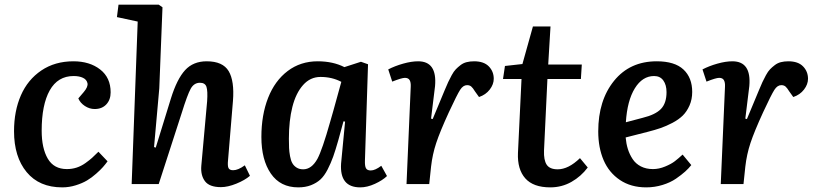

<svg xmlns="http://www.w3.org/2000/svg" viewBox="-20 -787 3501 821"><path d="M293.9 -524.9Q363.3 -524.9 408.2 -490Q453.1 -455.1 453.1 -392.1Q453.1 -360.4 434.6 -340.6Q416 -320.8 384.8 -320.8Q362.8 -320.8 343 -333.7Q323.2 -346.7 314.9 -366.2L337.9 -393.1Q357.4 -416 354 -431.4Q350.6 -446.8 334.7 -454.3Q318.8 -461.9 294.9 -461.9Q227.1 -461.9 192.6 -400.4Q158.2 -338.9 158.2 -228Q158.2 -153.3 184.3 -108.6Q210.4 -64 266.1 -64Q287.6 -64 307.4 -70.3Q327.1 -76.7 345.5 -89.8Q363.8 -103 373.8 -112.1Q383.8 -121.1 400.9 -138.2L439.9 -97.2Q430.7 -84.5 420.4 -72.8Q410.2 -61 391.1 -44.2Q372.1 -27.3 352.1 -15.4Q332 -3.4 303.7 5.4Q275.4 14.2 246.1 14.2Q147.9 14.2 94 -51Q40 -116.2 40 -226.1Q40 -312 69.3 -379.2Q98.6 -446.3 156.7 -485.6Q214.8 -524.9 293.9 -524.9Z M1048.8 -35.2Q1027.3 -16.6 990.7 -1.7Q954.1 13.2 924.8 13.2Q875.5 13.2 856.4 -12.2Q837.4 -37.6 840.8 -78.1L865.7 -354Q868.7 -398.4 862.8 -415.8Q856.9 -433.1 835 -433.1Q809.6 -433.1 795.4 -407.5Q781.2 -381.8 756.8 -303.2L658.7 0H543L568.8 -694.8L480 -713.9L486.8 -767.1H658.7L674.8 -755.9L661.1 -409.2L638.7 -158.2L646 -155.8L710.9 -366.2Q736.8 -449.2 771.5 -487.1Q806.2 -524.9 863.8 -524.9Q932.6 -524.9 957.8 -482.9Q982.9 -440.9 976.1 -355L955.1 -102.1Q952.6 -78.1 957 -68.6Q961.4 -59.1 977.1 -59.1Q998 -59.1 1026.9 -80.1Z M1540.5 -101.1Q1539.6 -77.6 1544.7 -67.9Q1549.8 -58.1 1565.4 -58.1Q1584 -58.1 1610.4 -78.1L1634.8 -34.2Q1616.2 -16.1 1583.3 -1Q1550.3 14.2 1520.5 14.2Q1431.6 14.2 1438.5 -87.9L1455.6 -267.1L1448.7 -268.1L1426.8 -188Q1414.6 -145 1404.8 -117.4Q1395 -89.8 1380.9 -62.3Q1366.7 -34.7 1350.1 -19.5Q1333.5 -4.4 1309.8 4.9Q1286.1 14.2 1255.4 14.2Q1178.7 14.2 1138.2 -44.7Q1097.7 -103.5 1097.7 -201.2Q1097.7 -295.4 1126.5 -368.7Q1155.3 -441.9 1210.2 -483.4Q1265.1 -524.9 1338.4 -524.9Q1403.8 -524.9 1452.6 -500L1523.4 -522.9L1553.7 -512.2ZM1276.4 -63Q1312.5 -63 1337.4 -107.9Q1357.9 -146 1392.1 -267.1Q1395 -277.3 1405.8 -314.9L1439.5 -437Q1399.9 -458 1350.6 -458Q1306.6 -458 1275.9 -423.3Q1245.1 -388.7 1230.2 -329.8Q1215.3 -271 1215.3 -193.8Q1215.3 -169.9 1216.1 -154.1Q1216.8 -138.2 1220.2 -119.4Q1223.6 -100.6 1230 -89.4Q1236.3 -78.1 1248 -70.6Q1259.8 -63 1276.4 -63Z M1736.3 -416Q1737.3 -434.6 1731.7 -444.3Q1726.1 -454.1 1711.4 -454.1Q1697.8 -454.1 1657.2 -438L1640.1 -490.2Q1668.5 -504.9 1703.9 -514.9Q1739.3 -524.9 1768.1 -524.9Q1849.6 -524.9 1840.3 -418.9L1823.2 -279.8L1830.1 -277.8L1881.3 -400.9Q1890.6 -423.3 1896.5 -436Q1902.3 -448.7 1911.4 -465.3Q1920.4 -481.9 1929 -490.7Q1937.5 -499.5 1949.2 -508.5Q1960.9 -517.6 1975.3 -521.2Q1989.7 -524.9 2007.3 -524.9Q2048.8 -524.9 2070.1 -503.2Q2091.3 -481.4 2091.3 -450.2Q2091.3 -426.3 2074.2 -404.1Q2057.1 -381.8 2028.3 -372.1L2011.2 -396Q2002 -411.1 1995.1 -417Q1988.3 -422.9 1977.1 -422.9Q1960.4 -422.9 1947.5 -402.8Q1934.6 -382.8 1899.4 -307.1Q1861.3 -224.1 1845.2 -175.3Q1829.1 -126.5 1823.2 -74.2L1815.4 0H1718.3Z M2139.2 -504.9 2213.9 -513.2 2258.8 -673.8H2334L2324.2 -511.2H2467.8L2463.9 -449.2H2320.8L2306.2 -143.1Q2304.7 -102.5 2317.6 -82.8Q2330.6 -63 2364.7 -63Q2410.6 -63 2460 -110.8L2493.2 -70.8Q2464.8 -32.7 2423.6 -9.3Q2382.3 14.2 2333 14.2Q2260.3 14.2 2226.1 -24.4Q2191.9 -63 2194.8 -132.8L2210 -449.2H2130.9Z M2788.1 -524.9Q2865.2 -524.9 2902.6 -489.7Q2939.9 -454.6 2939.9 -394Q2939.9 -362.3 2928.5 -336.2Q2917 -310.1 2899.7 -293Q2882.3 -275.9 2855.5 -261.7Q2828.6 -247.6 2804.4 -239.3Q2780.3 -231 2749 -223.1L2655.3 -199.2Q2657.7 -172.4 2664.8 -149.7Q2671.9 -127 2685.1 -106.9Q2698.2 -86.9 2720.5 -75.4Q2742.7 -64 2772 -64Q2797.9 -64 2824.2 -75Q2850.6 -85.9 2865.7 -97.7Q2880.9 -109.4 2898.9 -126L2936 -81.1Q2925.3 -67.4 2909.9 -53.5Q2894.5 -39.6 2870.4 -22.9Q2846.2 -6.3 2812.7 3.9Q2779.3 14.2 2743.2 14.2Q2677.7 14.2 2630.9 -17.3Q2584 -48.8 2561 -102.3Q2538.1 -155.8 2538.1 -225.1Q2538.1 -357.9 2605.7 -441.4Q2673.3 -524.9 2788.1 -524.9ZM2830.1 -393.1Q2830.1 -423.8 2816.4 -442.9Q2802.7 -461.9 2776.9 -461.9Q2727.1 -461.9 2694.6 -409.4Q2662.1 -356.9 2656.2 -264.2L2728 -283.2Q2782.2 -296.4 2806.2 -321Q2830.1 -345.7 2830.1 -393.1Z M3080.1 -416Q3081.1 -434.6 3075.4 -444.3Q3069.8 -454.1 3055.2 -454.1Q3041.5 -454.1 3001 -438L2983.9 -490.2Q3012.2 -504.9 3047.6 -514.9Q3083 -524.9 3111.8 -524.9Q3193.4 -524.9 3184.1 -418.9L3167 -279.8L3173.8 -277.8L3225.1 -400.9Q3234.4 -423.3 3240.2 -436Q3246.1 -448.7 3255.1 -465.3Q3264.2 -481.9 3272.7 -490.7Q3281.2 -499.5 3293 -508.5Q3304.7 -517.6 3319.1 -521.2Q3333.5 -524.9 3351.1 -524.9Q3392.6 -524.9 3413.8 -503.2Q3435.1 -481.4 3435.1 -450.2Q3435.1 -426.3 3418 -404.1Q3400.9 -381.8 3372.1 -372.1L3355 -396Q3345.7 -411.1 3338.9 -417Q3332 -422.9 3320.8 -422.9Q3304.2 -422.9 3291.3 -402.8Q3278.3 -382.8 3243.2 -307.1Q3205.1 -224.1 3189 -175.3Q3172.9 -126.5 3167 -74.2L3159.2 0H3062Z"/></svg>

Font: Literata Book SemiBold
Style: Italic
Weight: 600
Italic angle: -3°
Designer: Latin by Veronika Burian and Jose Scaglione. Greek by Irene Vlachou. Cyrillic by Vera Evstafieva
Foundry: TypeTogether
Version: Version 1.003;PS 001.003;hotconv 1.0.88;makeotf.lib2.5.64775